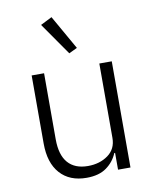

<svg xmlns="http://www.w3.org/2000/svg" viewBox="-87 -836 737 914"><g transform="rotate(-10 281.5 -379.0)"><path d="M278.8 -585.9 169.9 -742.2 225.1 -770 318.8 -605ZM257.8 12.2Q175.8 12.2 129.9 -39.1Q84 -90.3 84 -184.1V-513.2H144V-193.8Q144 -118.2 177.2 -80.1Q210.4 -42 273.9 -42Q330.6 -42 370.8 -71Q411.1 -100.1 411.1 -153.8V-513.2H471.2V0H411.1V-81.1H407.2Q390.6 -40.5 354.2 -14.2Q317.9 12.2 257.8 12.2Z"/></g></svg>

Font: Anuphan Light
Style: Regular
Weight: 300
Designer: Mike Abbink, Paul van der Laan, Pieter van Rosmalen, Mint Tantisuwanna
Foundry: Bold Monday; Cadson Demak
Version: Version 3.002;hotconv 1.0.109;makeotfexe 2.5.65596